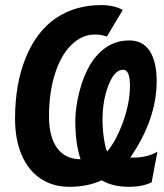

<svg xmlns="http://www.w3.org/2000/svg" viewBox="-20 -718 640 748"><path d="M397.5 -127.4Q434.1 -171.9 460.2 -245.4Q486.3 -318.8 486.3 -384.3Q486.3 -446.3 459.5 -446.3Q426.3 -446.3 402.8 -386.7Q379.4 -327.1 379.4 -251.5Q379.4 -215.8 384.8 -179.2Q390.1 -142.6 397.5 -127.4ZM482.9 9.8Q418.9 9.8 376.5 -15.6Q320.8 9.8 250.5 9.8Q185.1 9.8 137 -22.9Q88.9 -55.7 63.7 -116Q38.6 -176.3 38.6 -255.4Q38.6 -392.1 80.8 -494.4Q123 -596.7 198.2 -647.5Q273.4 -698.2 375 -698.2Q421.4 -698.2 458.5 -679.7L396.5 -575.7Q373.5 -583.5 349.6 -583.5Q299.8 -583.5 258.5 -543.5Q217.3 -503.4 194.1 -430.4Q170.9 -357.4 170.9 -264.6Q170.9 -184.1 202.9 -140.9Q234.9 -97.7 293.9 -97.7Q273.4 -159.2 273.4 -245.1Q273.4 -299.8 289.8 -362.8Q306.2 -425.8 333.5 -469.5Q360.8 -513.2 398.7 -536.9Q436.5 -560.5 483.9 -560.5Q536.6 -560.5 563.5 -519Q590.3 -477.5 590.3 -401.4Q590.3 -253.4 487.3 -104H498.5Q554.2 -104 593.3 -127L570.8 -7.8Q534.7 9.8 482.9 9.8Z"/></svg>

Font: Cousine
Style: Bold Italic
Weight: 700
Italic angle: -12°
Monospace: yes
Designer: Steve Matteson
Foundry: Ascender Corporation
Version: Version 1.20